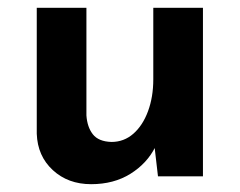

<svg xmlns="http://www.w3.org/2000/svg" viewBox="-20 -451 614 491"><path d="M213 20Q154 20 115 -16Q76 -52 74 -109V-431H201V-156Q203 -126 217.5 -107.5Q232 -89 265 -88Q297 -88 321 -109Q345 -130 358.5 -166.5Q372 -203 372 -248V-431H499V0H384L374 -86L377 -75Q356 -33 313.5 -6.5Q271 20 213 20Z"/></svg>

Font: Reem Kufi Fun SemiBold
Style: Regular
Weight: 600
Designer: Khaled Hosny
Version: Version 1.005